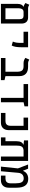

<svg xmlns="http://www.w3.org/2000/svg" viewBox="1725 -2377 652 4142"><g transform="rotate(90 2051.0 -306.0)"><path d="M63.5 0H488.3V-444.3C488.3 -535.2 440.9 -585.9 356.4 -585.9H159.7C128.9 -585.9 96.7 -601.6 82 -611.8L45.4 -528.3C64.9 -513.7 95.7 -494.1 124 -489.3V-484.4C89.4 -470.2 63.5 -427.2 63.5 -359.4ZM236.8 -488.3H321.3C370.1 -488.3 394 -460.9 394 -402.3V-97.7H157.7V-350.1C157.7 -403.3 159.7 -488.3 236.8 -488.3Z M962.4 -232.4C988.8 -281.2 999 -352.5 999 -428.2V-585.9H664.6V-487.8H905.3V-428.2C905.3 -352.5 897.9 -304.7 877 -256.8Z M1708 -78.1 1622.1 -97.7V-398.9C1622.1 -520.5 1552.2 -585.9 1421.9 -585.9H1343.3C1312 -585.9 1280.3 -601.6 1265.6 -611.8L1228.5 -528.3C1254.9 -508.3 1291.5 -488.3 1339.4 -488.3H1406.2C1495.1 -488.3 1527.8 -451.2 1527.8 -345.7V-97.7H1231.9V0H1708Z M2091.3 0H2185.5V-488.8L2273.9 -508.3V-585.9H1793.9V-488.3H2091.3Z M2416.5 0H2628.9C2715.8 0 2787.6 -54.2 2787.6 -168V-585.9H2516.6V-488.3H2693.4V-203.6C2693.4 -124.5 2646 -97.7 2592.3 -97.7H2416.5Z M3451.7 0V-585.9H3008.3V-498L3094.7 -488.3H3100.6V-484.9C3058.6 -465.8 3026.4 -428.7 3026.4 -335.4V-97.7H2943.4V0H3120.6V-326.2C3120.6 -428.7 3137.2 -482.9 3222.7 -488.3H3357.4V0Z M3574.2 0H3674.3L3708 -373.5C3715.3 -452.1 3759.3 -491.2 3829.1 -491.2C3910.6 -491.2 3934.6 -425.8 3934.6 -318.8V-204.6C3934.6 -125 3886.7 -98.1 3834.5 -98.1H3768.1V0H3870.1C3957 0 4029.3 -53.7 4029.3 -167V-336.4C4029.3 -491.2 3977.5 -588.9 3838.9 -588.9C3731 -588.9 3686.5 -526.9 3666.5 -479H3661.1L3619.1 -585.9H3528.8L3612.8 -366.7Z"/></g></svg>

Font: Cascadia Mono NF
Style: Regular
Weight: 400
Monospace: yes
Designer: Aaron Bell
Foundry: Saja Typeworks
Version: Version 2404.023